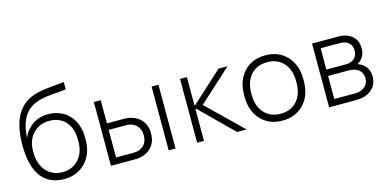

<svg xmlns="http://www.w3.org/2000/svg" viewBox="-71 -1121 3037 1513"><g transform="rotate(-15 1447.5 -364.0)"><path d="M302 6H306C443 6 544 -98 544 -246V-269C544 -417 450 -521 310 -521H305C208 -521 134 -464 101 -384C111 -549 177 -624 292 -651C354 -665 432 -665 495 -674V-734C436 -726 348 -724 274 -706C130 -671 51 -558 51 -336C51 -111 138 6 302 6ZM301 -50C194 -50 120 -134 120 -258V-273C120 -385 194 -468 303 -468H306C416 -468 485 -387 485 -270V-248C485 -132 411 -50 305 -50Z M683 0H880C984 0 1054 -65 1054 -159V-172C1054 -265 982 -331 880 -331H739V-520H683ZM1154 0H1210V-520H1154ZM739 -53V-278H884C949 -278 995 -234 995 -171V-160C995 -96 951 -53 884 -53Z M1386 0H1442V-260H1449L1712 0H1790L1506 -276L1773 -520H1700L1448 -290H1442V-520H1386Z M2078 6H2086C2227 6 2324 -98 2324 -248V-272C2324 -422 2227 -526 2086 -526H2078C1938 -526 1841 -422 1841 -272V-248C1841 -98 1938 6 2078 6ZM2079 -50C1971 -50 1899 -131 1899 -249V-271C1899 -389 1971 -470 2079 -470H2086C2194 -470 2265 -389 2265 -271V-249C2265 -131 2194 -50 2086 -50Z M2463 0H2686C2788 0 2857 -58 2857 -143V-151C2857 -207 2824 -251 2768 -271C2807 -293 2831 -331 2831 -379V-388C2831 -467 2771 -520 2679 -520H2463ZM2519 -293V-467H2680C2737 -467 2773 -433 2773 -381V-378C2773 -327 2736 -293 2680 -293ZM2519 -53V-241H2689C2755 -241 2799 -206 2799 -151V-145C2799 -91 2754 -53 2689 -53Z"/></g></svg>

Font: Fixel Text Light
Style: Regular
Weight: 300
Width: 4
Designer: AlfaBravo + MacPaw
Foundry: Kyrylo Tkachov, Marchela Mozhyna, Serhii Makarenko, Maria Weinstein, Zakhar Kryvoshyya
Version: Version 1.211